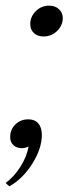

<svg xmlns="http://www.w3.org/2000/svg" viewBox="-25 -519 253 679"><path d="M82 -434Q82 -460 101.5 -479.5Q121 -499 149 -499Q170 -499 183.5 -486.5Q197 -474 197 -455Q197 -429 177 -409.5Q157 -390 129 -390Q108 -390 95 -402Q82 -414 82 -434ZM-5 128Q24 107 47 71Q70 35 76 -1Q64 5 53 5Q34 5 22.5 -5.5Q11 -16 11 -34Q11 -61 29.5 -79Q48 -97 75 -97Q98 -97 110.5 -82.5Q123 -68 123 -42Q123 6 89.5 59.5Q56 113 8 140Z"/></svg>

Font: Fahkwang
Style: Italic
Weight: 400
Italic angle: -10°
Version: Version 1.000; ttfautohint (v1.6)